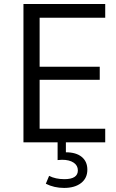

<svg xmlns="http://www.w3.org/2000/svg" viewBox="-20 -696 567 939"><path d="M407.2 133.8Q407.2 175.3 376.5 199.2Q345.7 223.1 293.5 223.1Q244.6 223.1 204.1 202.6L220.2 164.1Q251.5 180.2 294.9 180.2Q360.8 180.2 360.8 137.2Q360.8 113.3 340.1 99.4Q319.3 85.4 283.2 85.4Q272.9 85.4 261.7 86.9V-0.5H302.2V48.8Q352.1 48.8 379.6 71.3Q407.2 93.8 407.2 133.8ZM494.6 -66.4V0H94.7V-676.3H494.6V-609.4H173.8V-369.6H467.8V-305.7H173.8V-66.4Z"/></svg>

Font: Estedad-FD Regular
Style: FD-Regular
Weight: 400
Designer: Amin Abedi
Version: Version 7.3